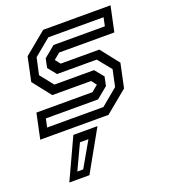

<svg xmlns="http://www.w3.org/2000/svg" viewBox="-145 -644 892 1014"><g transform="rotate(-20 301.0 -137.5)"><path d="M2.5 0 32.5 -141.5H347.5L384.5 -172L384 -169.5L361 -199.5H143L62 -302.5L90.5 -437L215.5 -540H594L564 -398.5H254L217 -368L217.5 -371L241.5 -340.5H458.5L539.5 -237.5L511 -103L386 0ZM58.5 -48H375L469 -126L489 -219.5L427.5 -295.5H204.5L166 -343.5L176.5 -394L239.5 -446H528L538 -493.5H227.5L133.5 -416L113 -322.5L172 -248H395L436 -198L425.5 -147.5L362.5 -95.5H69ZM69.5 265 175.5 36H311L182.5 265ZM129 225H162L242.5 84.5H195Z"/></g></svg>

Font: Tourney Medium
Style: Italic
Weight: 500
Italic angle: -12°
Version: Version 1.015